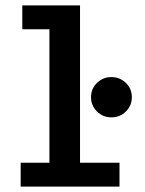

<svg xmlns="http://www.w3.org/2000/svg" viewBox="-20 -695 540 715"><path d="M57 0V-89H164V-586H63V-675H278V-89H425V0ZM395 -258Q363 -258 341 -280Q319 -302 319 -333Q319 -365 341.5 -386.5Q364 -408 395 -408Q426 -408 448.5 -386.5Q471 -365 471 -333Q471 -302 449 -280Q427 -258 395 -258Z"/></svg>

Font: Inconsolata
Style: Bold
Weight: 700
Monospace: yes
Designer: Raph Levien, Cyreal, Brenton Simpson
Foundry: Raph Levien, Cyreal, Google
Version: Version 3.100; ttfautohint (v1.8.4.7-5d5b)